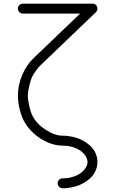

<svg xmlns="http://www.w3.org/2000/svg" viewBox="-20 -789 624 1040"><path d="M480.7 -769.3Q492.2 -769.3 500 -761.5Q507.8 -753.7 507.8 -742.2Q507.8 -730.7 499.5 -722.9L198.2 -434.3Q188.7 -425.3 175.8 -407.8Q162.8 -390.4 156.7 -378.2Q146.7 -358.9 138.8 -325.3Q130.9 -291.7 130.9 -269.3Q130.9 -246.8 138.8 -213.3Q146.7 -179.7 156.7 -160.4Q179 -117.4 227.9 -85.7Q276.9 -54 319.3 -54Q348.1 -54 375.9 -47.5Q403.6 -41 427.2 -28.6Q450.9 -16.1 469.1 1Q487.3 18.1 497.6 40.6Q507.8 63.2 507.8 88.4Q507.8 113.5 497.6 136.1Q487.3 158.7 469.1 175.8Q450.9 192.9 427.2 205.3Q403.6 217.8 375.9 224.2Q348.1 230.7 319.3 230.7Q308.3 230.7 300.3 222.8Q292.2 214.8 292.2 203.9Q292.2 192.9 300.3 184.9Q308.3 177 319.3 177Q348.9 177 374.8 168.9Q400.6 160.9 417.6 148.1Q434.6 135.3 444.2 119.6Q453.9 104 453.9 88.4Q453.9 72.8 444.2 57.1Q434.6 41.5 417.6 28.7Q400.6 15.9 374.8 7.9Q348.9 0 319.3 0Q279.5 0 237.8 -18.1Q196 -36.1 162 -67.1Q127.9 -98.1 108.6 -135.7Q94.7 -163.1 85.8 -200.6Q76.9 -238 76.9 -269.3Q76.9 -328.9 100.6 -383.5Q124.3 -438.2 160.9 -473.1L413.8 -715.3H103.8Q92.8 -715.3 84.8 -723.3Q76.9 -731.2 76.9 -742.2Q76.9 -753.2 84.8 -761.2Q92.8 -769.3 103.8 -769.3Z"/></svg>

Font: Tecnico
Style: Fino
Weight: 400
Version: Version 1.3